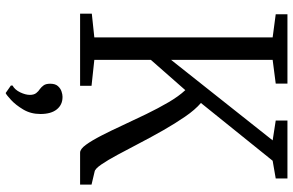

<svg xmlns="http://www.w3.org/2000/svg" viewBox="-201 -582 1050 688"><g transform="rotate(90 324.0 -238.0)"><path d="M29 0V-42L114 -51V-690L31 -701V-743H279.5V-701L194.5 -690V-326L483 -690L412 -701V-743H619.5V-701L556 -690L349 -433Q373.5 -412 398 -376.2Q422.5 -340.5 446.8 -298Q471 -255.5 493.2 -212.8Q515.5 -170 534.8 -134.2Q554 -98.5 569.5 -76Q585 -53.5 595 -52L641.5 -41V0H527Q514 0 498.8 -21Q483.5 -42 465.8 -76.5Q448 -111 428.8 -152.8Q409.5 -194.5 388.8 -237.2Q368 -280 346.5 -316.8Q325 -353.5 303 -377L194.5 -253.5V-51L287.5 -41V0ZM388.5 142Q388.5 177 372.2 204Q356 231 338 247.5Q320 264 314 266.5H313L286.5 248V242Q301.5 234 310.8 214.8Q320 195.5 320 180Q320 165.5 313.5 157.2Q307 149 299 144Q291.5 138.5 285.8 130.5Q280 122.5 280 107Q280 89 288.5 79.5Q297 70 307.8 66.5Q318.5 63 326 63H328Q355.5 63 372 83.5Q388.5 104 388.5 142Z"/></g></svg>

Font: Merriweather 24pt SemiCondensed Light
Style: Regular
Weight: 300
Width: 4
Designer: Eben Sorkin
Foundry: Eben Sorkin
Version: Version 2.100